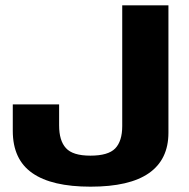

<svg xmlns="http://www.w3.org/2000/svg" viewBox="-20 -695 710 721"><path d="M320 6C418 6 491 -11 539.5 -45C588 -79 612.5 -129.5 612.5 -196.5V-675H439V-221.5C439 -183.5 430 -155.5 412.5 -137.5C395 -119.5 364 -110.5 319.5 -110.5C275 -110.5 244.5 -120 227.5 -139C210.5 -157.5 202 -186 202 -224V-303H28V-203.5C28 -132 52.5 -79 101.5 -45C150 -11 223 6 320 6Z"/></svg>

Font: Anybody
Style: Bold
Weight: 700
Designer: Tyler Finck
Foundry: Etcetera Type Company
Version: Version 1.110